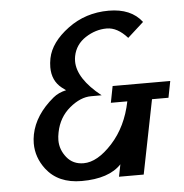

<svg xmlns="http://www.w3.org/2000/svg" viewBox="-48 -676 696 726"><g transform="rotate(-5 300.0 -312.5)"><path d="M431.2 -281.2H368.7L380.9 -343.8H599.6L587.4 -281.2H524.9L468.8 0H375L384.3 -46.4Q336.9 3.9 233.4 3.9Q144.5 3.9 99.1 -55.2Q64.9 -100.1 64.9 -153.3Q64.9 -169.9 68.4 -187.5Q83 -260.7 154.8 -320.3Q174.8 -336.9 204.1 -343.3Q192.9 -351.1 188.5 -355Q152.3 -383.8 152.3 -434.6Q152.3 -450.7 155.8 -468.8Q168 -528.8 235.4 -578.9Q302.7 -628.9 390.6 -628.9Q475.6 -628.9 516.6 -575.2L455.6 -520Q418 -562.5 377.4 -562.5Q335 -562.5 296.6 -537.6Q258.3 -512.7 249.5 -468.8Q247.6 -459 247.6 -449.2Q247.6 -383.3 336.4 -312.5H296.4Q255.9 -312.5 214.6 -278.1Q173.3 -243.7 162.1 -187.5Q158.7 -171.4 158.7 -157.2Q158.7 -121.6 182.4 -92Q206.1 -62.5 246.6 -62.5Q298.8 -62.5 355.5 -124.5Q412.1 -186.5 431.2 -281.2Z"/></g></svg>

Font: Juliett
Style: Bold Italic
Weight: 700
Italic angle: -11.25°
Designer: GGBotNet
Foundry: GGBotNet
Version: 0.60